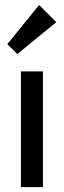

<svg xmlns="http://www.w3.org/2000/svg" viewBox="-20 -768 262 788"><path d="M65.8 0V-475H156.2V0ZM51 -546 10.2 -586.8 140.5 -747.5 211 -677Z"/></svg>

Font: Outfit Thin
Style: Regular
Weight: 100
Designer: Rodrigo Fuenzalida
Foundry: fragTYPE
Version: Version 1.000